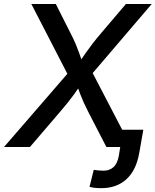

<svg xmlns="http://www.w3.org/2000/svg" viewBox="-39 -748 791 977"><path d="M-18.6 0 339.4 -413.6 325.7 -330.1 120.6 -727.5H245.1L317.4 -584Q335 -550.3 345.5 -525.4Q356 -500.5 364.3 -477.1Q372.6 -453.6 382.8 -422.9H358.9Q379.4 -453.1 396 -476.8Q412.6 -500.5 431.6 -525.4Q450.7 -550.3 479.5 -584L601.6 -727.5H732.9L397.9 -335.4L411.6 -416.5L628.4 0H502.4L412.6 -173.8Q397 -204.1 387.2 -225.8Q377.4 -247.6 369.4 -268.6Q361.3 -289.6 351.6 -317.4H372.1Q353.5 -289.6 338.4 -268.6Q323.2 -247.6 305.7 -225.8Q288.1 -204.1 262.2 -173.8L113.3 0ZM476.1 209.5Q459.5 209.5 444.6 208Q429.7 206.5 416.5 202.6L438 116.2Q449.7 118.2 463.1 119.4Q476.6 120.6 488.3 120.6Q518.1 120.6 538.6 102.3Q559.1 84 565.9 43L572.8 0H530.8L545.4 -87.9H690.4L669.4 31.2Q653.8 119.1 604 164.3Q554.2 209.5 476.1 209.5Z"/></svg>

Font: Inter Medium
Style: Italic
Weight: 500
Italic angle: -9.3988°
Designer: Rasmus Andersson
Foundry: rsms
Version: Version 4.001;git-66647c0bb